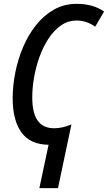

<svg xmlns="http://www.w3.org/2000/svg" viewBox="-20 -745 562 1000"><path d="M233 9Q138 8 92 -55Q46 -118 46 -233Q46 -298 59.5 -366.5Q73 -435 100 -499Q127 -563 167.5 -614Q208 -665 261 -695Q314 -725 379 -725Q465 -725 522 -685L476 -606Q455 -621 431 -629.5Q407 -638 379 -638Q334 -638 297.5 -612.5Q261 -587 233 -544.5Q205 -502 186 -449.5Q167 -397 157.5 -342Q148 -287 148 -238Q148 -156 176.5 -116.5Q205 -77 262 -77Q305 -77 352 -97L282 235H185Z"/></svg>

Font: Noto Sans Condensed Medium
Style: Italic
Weight: 500
Width: 3
Italic angle: -12°
Designer: Monotype Design Team
Foundry: Monotype Imaging Inc.
Version: Version 2.013; ttfautohint (v1.8.4.7-5d5b)